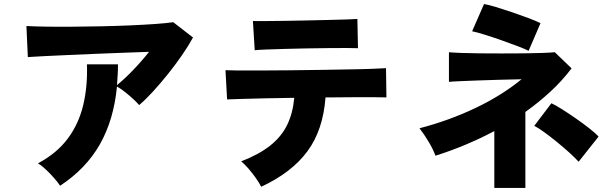

<svg xmlns="http://www.w3.org/2000/svg" viewBox="-20 -866 3040 952"><path d="M278 55Q267 38 248 16.5Q229 -5 208 -25Q187 -45 168 -56Q262 -106 316.5 -179.5Q371 -253 393 -346.5Q415 -440 411 -547H565Q565 -520 563.5 -494.5Q562 -469 560 -444Q596 -473 639 -517.5Q682 -562 719 -609Q662 -607 593 -604.5Q524 -602 452 -599Q380 -596 314 -593Q248 -590 196.5 -587.5Q145 -585 118 -583L111 -737Q146 -735 204 -734Q262 -733 332.5 -733.5Q403 -734 477.5 -735.5Q552 -737 622 -740Q692 -743 749 -747Q806 -751 839 -756L937 -680Q914 -638 881.5 -591Q849 -544 812 -498Q775 -452 738.5 -412Q702 -372 670 -345Q659 -358 640 -375.5Q621 -393 599.5 -410Q578 -427 560 -437Q544 -271 475 -150Q406 -29 278 55Z M1275 60Q1265 40 1248 16Q1231 -8 1212 -30Q1193 -52 1176 -66Q1264 -100 1319.5 -144Q1375 -188 1403.5 -246Q1432 -304 1439 -381Q1364 -380 1295.5 -378.5Q1227 -377 1177 -375.5Q1127 -374 1106 -373L1098 -518Q1113 -517 1160 -516.5Q1207 -516 1273.5 -516.5Q1340 -517 1417 -517.5Q1494 -518 1571.5 -519.5Q1649 -521 1716 -522Q1783 -523 1830.5 -525Q1878 -527 1894 -528L1896 -383Q1878 -384 1836.5 -384Q1795 -384 1736.5 -384Q1678 -384 1612 -383Q1608 -383 1603.5 -383Q1599 -383 1594 -383Q1582 -221 1504 -115.5Q1426 -10 1275 60ZM1243 -617 1234 -762Q1250 -761 1289.5 -761.5Q1329 -762 1383 -762.5Q1437 -763 1495 -764.5Q1553 -766 1606 -767Q1659 -768 1698.5 -769.5Q1738 -771 1752 -772L1755 -627Q1738 -628 1699 -628Q1660 -628 1608 -627.5Q1556 -627 1500.5 -626Q1445 -625 1393 -623.5Q1341 -622 1301 -620.5Q1261 -619 1243 -617Z M2431 66V-216Q2361 -179 2287 -148Q2213 -117 2139 -94Q2129 -123 2106.5 -161Q2084 -199 2060 -230Q2206 -268 2336.5 -330Q2467 -392 2566 -473Q2513 -472 2456.5 -470.5Q2400 -469 2349 -467Q2298 -465 2260 -463.5Q2222 -462 2206 -460V-607Q2227 -605 2267 -603.5Q2307 -602 2359 -601.5Q2411 -601 2467 -601Q2523 -601 2575.5 -601.5Q2628 -602 2669 -603.5Q2710 -605 2731 -607L2814 -527Q2767 -465 2709 -411.5Q2651 -358 2585 -311V66ZM2601 -614Q2586 -622 2549.5 -636Q2513 -650 2469 -665.5Q2425 -681 2385 -693.5Q2345 -706 2321 -711L2380 -846Q2400 -843 2438 -831.5Q2476 -820 2520 -805Q2564 -790 2602.5 -775.5Q2641 -761 2660 -751ZM2849 -64Q2834 -81 2805 -107.5Q2776 -134 2741.5 -162Q2707 -190 2676.5 -212Q2646 -234 2629 -242L2714 -354Q2734 -345 2766.5 -324.5Q2799 -304 2835 -279Q2871 -254 2901.5 -230Q2932 -206 2948 -189Z"/></svg>

Font: Zen Kaku Gothic New Black
Style: Regular
Weight: 900
Designer: Yoshimichi Ohira
Foundry: Positype
Version: Version 1.001